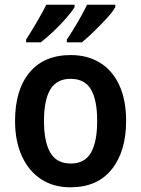

<svg xmlns="http://www.w3.org/2000/svg" viewBox="-20 -879 600 816"><path d="M516 -365Q516 -236 455 -159.5Q394 -83 279 -83Q207 -83 154.5 -117.5Q102 -152 73 -215.5Q44 -279 44 -365Q44 -497 105.5 -571Q167 -645 281 -645Q351 -645 404 -613Q457 -581 486.5 -518Q516 -455 516 -365ZM167 -365Q167 -276 194 -230Q221 -184 281 -184Q340 -184 366.5 -230Q393 -276 393 -365Q393 -454 366.5 -499Q340 -544 280 -544Q221 -544 194 -499Q167 -454 167 -365ZM470 -849Q460 -830 434.5 -802Q409 -774 379.5 -745.5Q350 -717 328 -699H264V-711Q279 -733 295.5 -760Q312 -787 326.5 -813.5Q341 -840 350 -859H470ZM297 -849Q286 -830 261.5 -802Q237 -774 207.5 -746Q178 -718 153 -699H91V-711Q113 -745 137.5 -787Q162 -829 177 -859H297Z"/></svg>

Font: Noto Sans Telugu UI SemiCondensed SemiBold
Style: Regular
Weight: 600
Width: 4
Designer: Jelle Bosma - Monotype Design Team
Foundry: Monotype Imaging Inc.
Version: Version 2.005; ttfautohint (v1.8.4.7-5d5b)